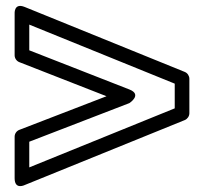

<svg xmlns="http://www.w3.org/2000/svg" viewBox="-20 -744 689 656"><path d="M80 -259.8 422 -391.7C422 -391.7 467.2 -420.6 422.1 -438.3L80 -572.1V-659.9L577 -458.2V-373.8L80 -172.1ZM46 -300.3C36.8 -296.8 30 -287.4 30 -277V-135C30 -94.4 64.4 -111.8 64.4 -111.8L611.4 -333.8C620.1 -337.4 627 -346.7 627 -357V-475C627 -484.4 621 -494.3 611.4 -498.2L64.4 -720.2C26.8 -735.4 30 -697 30 -697V-555C30 -545.3 36.2 -535.5 45.9 -531.7L343.9 -415.2Z"/></svg>

Font: Hussar Ekologiczny
Style: Regular
Weight: 400
Foundry: Cannot Into Space Fonts
Version: Version 0.97